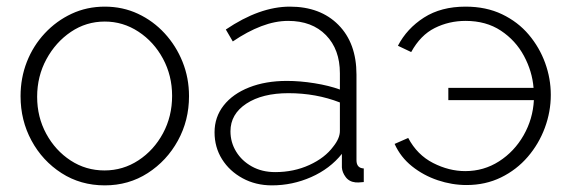

<svg xmlns="http://www.w3.org/2000/svg" viewBox="-20 -549 1723 579"><path d="M296 10Q223 10 165.5 -27Q108 -64 75 -125Q42 -186 42 -259Q42 -314 61 -362.5Q80 -411 115 -448.5Q150 -486 196 -507.5Q242 -529 296 -529Q350 -529 396 -507.5Q442 -486 476.5 -448.5Q511 -411 530.5 -362.5Q550 -314 550 -259Q550 -186 516.5 -125Q483 -64 425.5 -27Q368 10 296 10ZM92 -257Q92 -196 119.5 -145.5Q147 -95 193 -65Q239 -35 295 -35Q351 -35 397.5 -65.5Q444 -96 471.5 -147Q499 -198 499 -260Q499 -321 471.5 -372Q444 -423 397.5 -453.5Q351 -484 296 -484Q240 -484 194 -453Q148 -422 120 -370.5Q92 -319 92 -257Z M627 -150Q627 -196 654.5 -231Q682 -266 731.5 -285.5Q781 -305 845 -305Q885 -305 928.5 -298Q972 -291 1005 -279V-328Q1005 -400 963 -443Q921 -486 849 -486Q810 -486 768 -470Q726 -454 682 -424L661 -460Q763 -529 854 -529Q946 -529 1000.5 -474Q1055 -419 1055 -324V-66Q1055 -42 1077 -41V0Q1058 2 1052 1Q1033 -1 1022.5 -15Q1012 -29 1011 -44V-85Q975 -40 918.5 -15Q862 10 800 10Q751 10 711.5 -11.5Q672 -33 649.5 -69Q627 -105 627 -150ZM985 -107Q1005 -132 1005 -154V-240Q933 -268 850 -268Q771 -268 723 -236.5Q675 -205 675 -153Q675 -120 692 -92Q709 -64 739.5 -47Q770 -30 810 -30Q866 -30 913 -51.5Q960 -73 985 -107Z M1387 9Q1343 9 1300 -5.5Q1257 -20 1222.5 -47.5Q1188 -75 1170 -115L1211 -133Q1238 -82 1286 -57.5Q1334 -33 1383 -33Q1439 -33 1485 -62.5Q1531 -92 1559 -141Q1587 -190 1590 -247H1332V-284H1589Q1585 -334 1560 -380.5Q1535 -427 1490.5 -456.5Q1446 -486 1384 -486Q1334 -486 1291 -464.5Q1248 -443 1220 -392L1180 -411Q1207 -463 1258.5 -496Q1310 -529 1384 -529Q1446 -529 1494 -506Q1542 -483 1574.5 -444.5Q1607 -406 1624 -359Q1641 -312 1641 -263Q1641 -212 1623 -163.5Q1605 -115 1571.5 -76Q1538 -37 1491 -14Q1444 9 1387 9Z"/></svg>

Font: Raleway Light
Style: Regular
Weight: 300
Designer: Matt McInerney, Pablo Impallari, Rodrigo Fuenzalida
Foundry: Matt McInerney, Pablo Impallari, Rodrigo Fuenzalida
Version: Version 4.026